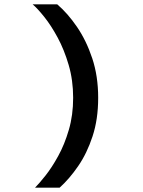

<svg xmlns="http://www.w3.org/2000/svg" viewBox="-20 -732 656 882"><path d="M141 130Q160 111 189 74.5Q218 38 247.2 -15Q276.5 -68 296.2 -135.5Q316 -203 316 -283Q316 -363.5 295.5 -433.5Q275 -503.5 244.8 -559.5Q214.5 -615.5 183.2 -654.5Q152 -693.5 130 -712H243Q290.5 -671.5 333.5 -608.8Q376.5 -546 403.8 -464Q431 -382 431 -283Q431 -184 405.2 -105.8Q379.5 -27.5 339 31.2Q298.5 90 254 130Z"/></svg>

Font: Overpass Mono Light
Style: Regular
Weight: 300
Monospace: yes
Designer: Delve Withrington, Dave Bailey
Foundry: Delve Fonts LLC
Version: Version 4.000